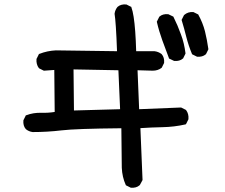

<svg xmlns="http://www.w3.org/2000/svg" viewBox="-20 -792 1040 886"><path d="M582.5 73.7 563 64 561 63 560.1 61Q543.9 24.9 542 -17.6L540 -200.2Q328.6 -198.2 263.7 -190.4Q197.8 -182.6 130.9 -182.6H130.4Q112.8 -185.1 99.6 -195.8L99.1 -196.3Q92.3 -204.1 89.6 -214.1Q86.9 -224.1 87.9 -235.8V-236.8L88.4 -237.8L98.1 -257.3L99.1 -259.8L101.6 -260.3Q133.8 -272.5 169.9 -271.5Q202.1 -270.5 232.4 -275.4L230.5 -469.2L184.1 -465.8H182.6L181.2 -466.3L161.6 -476.1L160.2 -477.1L159.2 -478Q146.5 -495.1 148.4 -519V-520L148.9 -521L158.7 -540.5L159.7 -543L162.1 -543.5Q197.8 -557.6 237.8 -559.6H238.3L520 -555.7Q517.6 -624.5 514.6 -667.7Q511.7 -710.9 508.8 -727.5V-728.5V-729Q511.2 -746.6 522 -759.8L522.5 -760.3Q530.3 -767.1 540.3 -769.8Q550.3 -772.5 562 -771.5H563L564 -771L583.5 -761.2L585.9 -760.3L586.4 -757.8Q592.3 -742.2 596.7 -714.1Q601.1 -686 604 -646.5Q606.9 -606.9 608.4 -555.7H692.4H692.9Q710.4 -553.7 725.1 -543L725.6 -542.5L726.1 -542Q732.9 -534.2 735.6 -524.2Q738.3 -514.2 737.3 -502.4V-501.5L736.8 -500.5L727.1 -481L726.1 -479.5L725.1 -478.5Q716.8 -472.2 706.5 -469Q696.3 -465.8 684.6 -465.8L614.7 -467.8L622.1 -288.1L814.5 -295.9H815.9L816.9 -295.4L836.4 -285.6L837.9 -284.7L838.9 -283.7Q851.6 -266.6 849.6 -242.7V-241.7L849.1 -240.7L839.4 -221.2L837.9 -218.8L835.4 -217.8Q783.7 -206.1 729 -205.1Q678.2 -204.1 627.9 -200.7L637.7 37.1V38.6L637.2 40L625.5 61.5L624.5 62.5L624 63Q616.2 69.8 606.2 72.5Q596.2 75.2 584.5 74.2H583.5ZM534.2 -288.1 526.4 -467.8 319.3 -471.7 321.3 -282.2ZM782.7 -511.2 762.2 -521 759.8 -522 759.3 -524.4Q743.7 -565.4 729 -606Q721.7 -626.5 715.3 -647.5Q709 -668.5 704.1 -689.9L703.6 -692.4L704.6 -693.8L714.4 -713.4L714.8 -714.8L715.8 -715.3Q723.6 -722.2 733.6 -724.9Q743.7 -727.5 755.4 -726.6H756.3L757.3 -726.1L777.8 -716.3L779.8 -715.3L780.8 -713.4Q800.3 -674.3 814.9 -633.3Q822.8 -612.8 827.9 -591.1Q833 -569.3 835.9 -546.9V-544.9L835.4 -543.5L825.7 -523.9L825.2 -522.5L824.2 -522Q816.4 -515.1 806.4 -512.5Q796.4 -509.8 784.7 -510.7H783.7ZM888.2 -530.8 868.7 -540.5 866.7 -541.5 865.7 -543.5Q850.1 -581.1 839.8 -621.1Q830.1 -660.6 818.8 -697.3L817.9 -699.7L818.8 -701.7L828.6 -721.2L829.1 -722.2L830.1 -723.1Q847.7 -738.3 871.6 -736.3H872.6L873.5 -735.8L893.1 -726.1L895 -725.1L895.5 -723.6Q915.5 -687.5 925.8 -647.9Q935.5 -608.4 941.4 -566.4V-564.5L940.9 -563L931.2 -543.5L930.7 -542L929.7 -541.5Q921.9 -534.7 911.9 -532Q901.9 -529.3 890.1 -530.3H889.2Z"/></svg>

Font: NaikaiFont
Style: SemiBold
Weight: 600
Version: Version 1.89